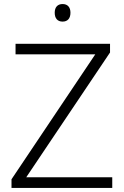

<svg xmlns="http://www.w3.org/2000/svg" viewBox="-20 -982 615 951"><path d="M290 -962C265 -962 251 -946 251 -919C251 -891 265 -875 290 -875C315 -875 329 -891 329 -919C329 -946 315 -962 290 -962ZM536 -51V-104H110L525 -722V-765H57V-713H452L37 -94V-51Z"/></svg>

Font: Noto Sans Tamil UI Light
Style: Regular
Weight: 300
Designer: Jelle Bosma - Monotype Design Team
Foundry: Monotype Imaging Inc.
Version: Version 2.004